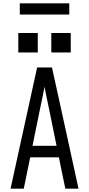

<svg xmlns="http://www.w3.org/2000/svg" viewBox="-20 -1144 540 1164"><path d="M44 0 205 -735H295L349 -490L456 0H376L337 -190H163L124 0ZM323 -260 276 -490Q269 -522 262.5 -554Q256 -586 250 -618Q244 -586 237.5 -554Q231 -522 224 -490L177 -260ZM291 -826V-944H409V-826ZM91 -826V-944H209V-826ZM100 -1056V-1124H400V-1056Z"/></svg>

Font: Iosevka Fuck
Style: Regular
Weight: 400
Monospace: yes
Designer: Belleve Invis
Foundry: Belleve Invis
Version: Version 28.0.7; ttfautohint (v1.8.3)